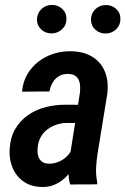

<svg xmlns="http://www.w3.org/2000/svg" viewBox="-20 -746 507 777"><path d="M261.7 -107.4 303.7 -372.1Q305.7 -391.1 303 -408Q300.3 -424.8 289.3 -435.5Q278.3 -446.3 255.9 -446.8Q233.9 -447.3 218.3 -437.7Q202.6 -428.2 193.1 -411.9Q183.6 -395.5 180.2 -376L69.3 -375Q72.3 -413.1 89.6 -443.6Q106.9 -474.1 134.3 -495.6Q161.6 -517.1 195.6 -528.1Q229.5 -539.1 266.1 -538.6Q317.4 -538.1 352.5 -516.8Q387.7 -495.6 403.8 -458Q419.9 -420.4 414.6 -369.1L374.5 -122.1Q370.1 -93.8 368.9 -65.2Q367.7 -36.6 373.5 -8.3L373 0L263.7 0.5Q256.8 -25.9 257.3 -53.2Q257.8 -80.6 261.7 -107.4ZM313.5 -321.8 301.3 -248 253.4 -248.5Q231 -248.5 210.7 -242.2Q190.4 -235.8 173.6 -223.6Q156.7 -211.4 146.2 -193.8Q135.7 -176.3 132.8 -152.3Q130.4 -134.8 133.5 -119.1Q136.7 -103.5 147.2 -93.8Q157.7 -84 178.7 -83.5Q200.7 -83.5 221.2 -93Q241.7 -102.5 256.1 -119.1Q270.5 -135.7 274.4 -157.7L293.5 -109.4Q286.1 -85.4 273.2 -63.7Q260.3 -42 241.9 -25.1Q223.6 -8.3 200.7 1.5Q177.7 11.2 150.9 10.7Q106.9 10.3 76.7 -10.5Q46.4 -31.2 31.5 -65.7Q16.6 -100.1 19 -142.1Q21.5 -188.5 41 -222.7Q60.5 -256.8 91.8 -279.1Q123 -301.3 162.6 -311.8Q202.1 -322.3 245.6 -322.3ZM129.4 -666.5Q129.9 -691.9 147 -708.7Q164.1 -725.6 189 -726.1Q213.4 -726.6 231.2 -710.7Q249 -694.8 249 -669.9Q249 -644.5 231.4 -627.9Q213.9 -611.3 189.5 -610.8Q165 -610.4 147.5 -626.2Q129.9 -642.1 129.4 -666.5ZM348.1 -666Q348.1 -691.4 365.2 -708.3Q382.3 -725.1 407.7 -725.6Q432.1 -726.1 450 -710Q467.8 -693.8 467.3 -668.9Q467.3 -644 450 -627.4Q432.6 -610.8 408.2 -610.4Q383.8 -609.9 366.2 -625.5Q348.6 -641.1 348.1 -666Z"/></svg>

Font: Roboto Condensed Medium
Style: Italic
Weight: 500
Italic angle: -12°
Designer: Christian Robertson
Foundry: Google
Version: Version 3.0; 2020